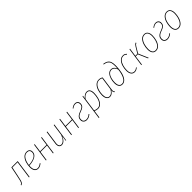

<svg xmlns="http://www.w3.org/2000/svg" viewBox="547 -2817 5093 5093"><g transform="rotate(-45 3094.0 -270.5)"><path d="M331 0H309L379 -499H185L136 -259Q113 -146 100.5 -100Q88 -54 69.5 -30Q51 -6 16 5L13 -15Q40 -24 55 -45Q70 -66 82 -110.5Q94 -155 115 -261L167 -519H404Z M539 -214Q537 -186 537 -173Q537 -93 566.5 -52Q596 -11 649 -11Q685 -11 715 -24.5Q745 -38 779 -66L791 -51Q755 -20 721.5 -5Q688 10 649 10Q585 10 549.5 -37Q514 -84 514 -172Q514 -258 539.5 -340.5Q565 -423 617 -476Q669 -529 744 -529Q799 -529 830 -499Q861 -469 861 -418Q861 -325 775.5 -275Q690 -225 539 -214ZM540 -234Q684 -243 761.5 -288.5Q839 -334 839 -418Q839 -461 814.5 -485Q790 -509 743 -509Q656 -509 604.5 -428.5Q553 -348 540 -234Z M1210 0 1247 -262H1004L967 0H945L1018 -519H1040L1007 -282H1250L1283 -519H1305L1232 0Z M1435 -105Q1435 -122 1438 -140L1492 -519H1514L1461 -140Q1458 -121 1458 -104Q1458 -59 1478 -35Q1498 -11 1534 -11Q1636 -11 1711 -195L1756 -519H1778L1704 0H1687L1707 -151Q1638 10 1534 10Q1488 10 1461.5 -20.5Q1435 -51 1435 -105Z M2161 0 2198 -262H1955L1918 0H1896L1969 -519H1991L1958 -282H2201L2234 -519H2256L2183 0Z M2666 -423Q2666 -388 2656 -362Q2646 -336 2614.5 -311.5Q2583 -287 2520 -265Q2458 -244 2425.5 -219Q2393 -194 2382.5 -167.5Q2372 -141 2372 -106Q2372 -61 2400 -36Q2428 -11 2472 -11Q2514 -11 2548 -26Q2582 -41 2618 -72L2630 -56Q2594 -25 2555.5 -7.5Q2517 10 2472 10Q2418 10 2383.5 -22Q2349 -54 2349 -106Q2349 -146 2362 -176Q2375 -206 2411 -233Q2447 -260 2513 -283Q2569 -303 2597.5 -324Q2626 -345 2635 -368Q2644 -391 2644 -422Q2644 -461 2620 -485Q2596 -509 2557 -509Q2524 -509 2495 -497Q2466 -485 2434 -459L2423 -474Q2457 -502 2489.5 -515.5Q2522 -529 2558 -529Q2606 -529 2636 -499.5Q2666 -470 2666 -423Z M2834 -519H2853L2844 -438Q2913 -529 2998 -529Q3056 -529 3087 -486Q3118 -443 3118 -363Q3118 -277 3095 -191.5Q3072 -106 3021 -48Q2970 10 2892 10Q2839 10 2785 -17L2755 194L2733 197ZM3096 -363Q3096 -435 3071 -472Q3046 -509 2997 -509Q2954 -509 2914 -482.5Q2874 -456 2840 -408L2788 -38Q2840 -11 2893 -11Q2963 -11 3009 -66Q3055 -121 3075.5 -202Q3096 -283 3096 -363Z M3566 -495 3512 -112Q3507 -74 3507 -57Q3507 -38 3512.5 -26.5Q3518 -15 3532 -7L3524 10Q3504 0 3495.5 -16.5Q3487 -33 3487 -61Q3487 -69 3489 -93Q3460 -44 3423.5 -17Q3387 10 3344 10Q3284 10 3250.5 -37.5Q3217 -85 3217 -168Q3217 -254 3242 -337Q3267 -420 3320 -474.5Q3373 -529 3452 -529Q3514 -529 3566 -495ZM3240 -169Q3240 -94 3267 -52.5Q3294 -11 3345 -11Q3426 -11 3492 -128L3543 -486Q3502 -510 3451 -510Q3380 -510 3332.5 -458Q3285 -406 3262.5 -327.5Q3240 -249 3240 -169Z M3677 -166Q3677 -245 3699 -320Q3721 -395 3765.5 -444Q3810 -493 3876 -493Q3965 -493 4011 -385Q4015 -449 4015 -475Q4015 -548 4002.5 -595Q3990 -642 3949 -675Q3908 -708 3827 -718L3834 -738Q3914 -726 3958.5 -693.5Q4003 -661 4020 -608.5Q4037 -556 4037 -476Q4037 -339 4010.5 -228.5Q3984 -118 3932.5 -54Q3881 10 3808 10Q3744 10 3710.5 -37Q3677 -84 3677 -166ZM4007 -353Q3959 -473 3877 -473Q3817 -473 3777 -427.5Q3737 -382 3718.5 -311.5Q3700 -241 3700 -166Q3700 -93 3728 -52Q3756 -11 3808 -11Q3891 -11 3941.5 -106.5Q3992 -202 4007 -353Z M4465 -479 4450 -465Q4431 -487 4409 -498Q4387 -509 4357 -509Q4291 -509 4246 -459.5Q4201 -410 4178.5 -333Q4156 -256 4156 -176Q4156 -95 4186.5 -53Q4217 -11 4271 -11Q4302 -11 4328.5 -23Q4355 -35 4382 -58L4393 -43Q4333 10 4271 10Q4207 10 4170.5 -38.5Q4134 -87 4134 -176Q4134 -261 4159 -342.5Q4184 -424 4234.5 -476.5Q4285 -529 4358 -529Q4392 -529 4417.5 -517Q4443 -505 4465 -479Z M4847 -511Q4821 -498 4807.5 -484.5Q4794 -471 4775 -439L4679 -277L4799 0H4776L4660 -268H4582L4545 0H4523L4597 -519H4619L4585 -287H4661L4762 -455Q4781 -486 4796.5 -501.5Q4812 -517 4840 -529Z M4931 -174Q4931 -254 4954.5 -336Q4978 -418 5028.5 -473.5Q5079 -529 5155 -529Q5220 -529 5255.5 -480.5Q5291 -432 5291 -346Q5291 -266 5267.5 -184Q5244 -102 5194 -46Q5144 10 5068 10Q5002 10 4966.5 -38.5Q4931 -87 4931 -174ZM5269 -346Q5269 -425 5240 -467Q5211 -509 5155 -509Q5086 -509 5040.5 -455.5Q4995 -402 4974.5 -324.5Q4954 -247 4954 -174Q4954 -95 4983 -53Q5012 -11 5068 -11Q5138 -11 5183 -65Q5228 -119 5248.5 -196Q5269 -273 5269 -346Z M5694 -423Q5694 -388 5684 -362Q5674 -336 5642.5 -311.5Q5611 -287 5548 -265Q5486 -244 5453.5 -219Q5421 -194 5410.5 -167.5Q5400 -141 5400 -106Q5400 -61 5428 -36Q5456 -11 5500 -11Q5542 -11 5576 -26Q5610 -41 5646 -72L5658 -56Q5622 -25 5583.5 -7.5Q5545 10 5500 10Q5446 10 5411.5 -22Q5377 -54 5377 -106Q5377 -146 5390 -176Q5403 -206 5439 -233Q5475 -260 5541 -283Q5597 -303 5625.5 -324Q5654 -345 5663 -368Q5672 -391 5672 -422Q5672 -461 5648 -485Q5624 -509 5585 -509Q5552 -509 5523 -497Q5494 -485 5462 -459L5451 -474Q5485 -502 5517.5 -515.5Q5550 -529 5586 -529Q5634 -529 5664 -499.5Q5694 -470 5694 -423Z M5776 -174Q5776 -254 5799.5 -336Q5823 -418 5873.5 -473.5Q5924 -529 6000 -529Q6065 -529 6100.5 -480.5Q6136 -432 6136 -346Q6136 -266 6112.5 -184Q6089 -102 6039 -46Q5989 10 5913 10Q5847 10 5811.5 -38.5Q5776 -87 5776 -174ZM6114 -346Q6114 -425 6085 -467Q6056 -509 6000 -509Q5931 -509 5885.5 -455.5Q5840 -402 5819.5 -324.5Q5799 -247 5799 -174Q5799 -95 5828 -53Q5857 -11 5913 -11Q5983 -11 6028 -65Q6073 -119 6093.5 -196Q6114 -273 6114 -346Z"/></g></svg>

Font: Fira Sans Extra Condensed Thin
Style: Italic
Weight: 250
Width: 3
Italic angle: -8°
Designer: Carrois Corporate & Edenspiekermann AG
Foundry: Carrois Corporate GbR & Edenspiekermann AG
Version: Version 4.203